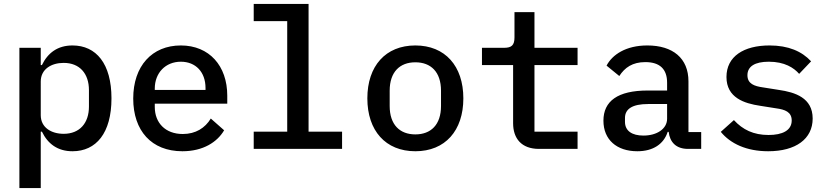

<svg xmlns="http://www.w3.org/2000/svg" viewBox="-20 -760 4240 980"><path d="M79 200H188V-88H194C224 -26 274 12 350 12C471 12 549 -81 549 -258C549 -435 471 -528 350 -528C274 -528 224 -490 194 -428H188V-516H79ZM305 -77C242 -77 188 -109 188 -172V-344C188 -407 242 -439 305 -439C387 -439 434 -384 434 -300V-216C434 -132 387 -77 305 -77Z M911 12C1017 12 1089 -35 1124 -95L1056 -155C1027 -107 979 -76 913 -76C824 -76 770 -133 770 -214V-231H1140V-272C1140 -424 1048 -528 903 -528C756 -528 660 -423 660 -257C660 -93 753 12 911 12ZM903 -445C979 -445 1029 -392 1029 -311V-301H770V-308C770 -388 825 -445 903 -445Z M1275 0H1726V-88H1555V-740H1275V-652H1446V-88H1275Z M2100 12C2252 12 2345 -93 2345 -258C2345 -423 2252 -528 2100 -528C1948 -528 1855 -423 1855 -258C1855 -93 1948 12 2100 12ZM2100 -74C2021 -74 1969 -123 1969 -219V-297C1969 -393 2021 -442 2100 -442C2179 -442 2231 -393 2231 -297V-219C2231 -123 2179 -74 2100 -74Z M2928 0V-88H2708V-428H2928V-516H2708V-698H2606V-569C2606 -529 2591 -516 2553 -516H2440V-428H2599V-131C2599 -54 2641 0 2731 0Z M3559 0V-86H3494V-345C3494 -463 3414 -528 3284 -528C3175 -528 3105 -481 3076 -425L3141 -372C3169 -415 3208 -443 3274 -443C3348 -443 3385 -407 3385 -338V-298H3286C3133 -298 3060 -244 3060 -144C3060 -47 3128 12 3233 12C3314 12 3368 -25 3388 -87H3393C3399 -35 3430 0 3492 0ZM3264 -68C3206 -68 3170 -92 3170 -138V-158C3170 -204 3208 -229 3288 -229H3385V-154C3385 -103 3334 -68 3264 -68Z M3901 12C4042 12 4128 -51 4128 -155C4128 -261 4038 -289 3956 -301L3874 -314C3831 -320 3795 -332 3795 -376C3795 -421 3833 -445 3904 -445C3985 -445 4032 -414 4059 -383L4120 -447C4073 -498 4004 -528 3908 -528C3776 -528 3688 -472 3688 -367C3688 -261 3779 -232 3860 -220L3942 -207C3986 -201 4021 -189 4021 -145C4021 -94 3973 -71 3903 -71C3826 -71 3771 -98 3726 -147L3659 -87C3708 -27 3790 12 3901 12Z"/></svg>

Font: IBM Plex Mono Medm
Style: Regular
Weight: 500
Monospace: yes
Designer: Mike Abbink, Paul van der Laan, Pieter van Rosmalen
Foundry: Bold Monday
Version: Version 2.004